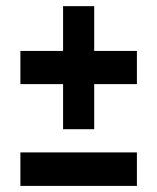

<svg xmlns="http://www.w3.org/2000/svg" viewBox="-20 -610 516 630"><path d="M46.9 -442.9H187V-589.8H289.1V-442.9H429.2V-334H289.1V-186H187V-334H46.9ZM46.9 0V-109.9H429.2V0Z"/></svg>

Font: LT Wave Text Bold
Style: Regular
Weight: 700
Designer: Daniel Lyons
Version: Version 2.5 (Glyphs App)